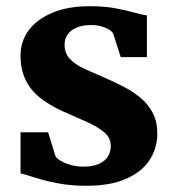

<svg xmlns="http://www.w3.org/2000/svg" viewBox="-20 -586 562 617"><path d="M257 11Q207 11 165.8 3Q124.5 -5 94.2 -14.8Q64 -24.5 46 -29V-161H134.5L158.5 -83.5Q163.5 -75.5 177.5 -67.8Q191.5 -60 210.2 -55.2Q229 -50.5 248 -50.5Q278 -50.5 297.5 -59.2Q317 -68 326.5 -82.8Q336 -97.5 336 -116.5Q336 -143 315.5 -160.5Q295 -178 260 -193.8Q225 -209.5 180.5 -229Q138.5 -248 108.2 -272.2Q78 -296.5 62 -329.8Q46 -363 46 -407.5Q46 -453.5 72.5 -489Q99 -524.5 148.8 -545.2Q198.5 -566 266.5 -566Q317 -566 352.2 -559.2Q387.5 -552.5 411.8 -545.5Q436 -538.5 452 -536.5V-402.5H368L344 -477.5Q340 -485 329.8 -491.2Q319.5 -497.5 305 -501.5Q290.5 -505.5 272.5 -505.5Q246.5 -505.5 227.2 -497.8Q208 -490 197.8 -475.8Q187.5 -461.5 187.5 -442.5Q187.5 -414 205.5 -395.8Q223.5 -377.5 252.5 -364.2Q281.5 -351 314.5 -337Q346 -323.5 376.5 -307.8Q407 -292 431.8 -271.5Q456.5 -251 471 -223Q485.5 -195 485.5 -156.5Q485.5 -110.5 461.2 -72.5Q437 -34.5 386.2 -11.8Q335.5 11 257 11Z"/></svg>

Font: Merriweather 24pt ExtraBold
Style: Regular
Weight: 800
Version: Version 2.100